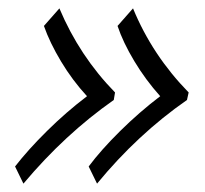

<svg xmlns="http://www.w3.org/2000/svg" viewBox="-20 -492 491 459"><path d="M16 -94Q47 -134 92.5 -179Q138 -224 188 -262Q153 -300 126 -345Q99 -390 85 -430L122 -472Q170 -358 255 -271L252 -253Q135 -171 36 -53ZM192 -94Q221 -133 267 -178.5Q313 -224 363 -262Q328 -301 301 -346Q274 -391 261 -430L298 -472Q344 -360 431 -271L427 -253Q309 -171 212 -53Z"/></svg>

Font: Trirong Light
Style: Italic
Weight: 300
Italic angle: -12°
Designer: Katatrad Team
Foundry: CadsonDemak
Version: Version 1.001